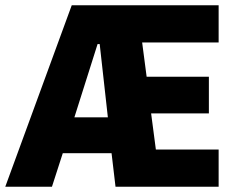

<svg xmlns="http://www.w3.org/2000/svg" viewBox="-38 -708 891 728"><path d="M-18 0 234 -688H791V-547H501L518 -417H754V-278H535L553 -141H791V0H400L385 -127H200L159 0ZM244 -263H371L340 -541H332Z"/></svg>

Font: Saira SemiCondensed ExtraBold
Style: Regular
Weight: 800
Width: 4
Designer: Hector Gatti with collaboration of the Omnibus-Type team
Foundry: Omnibus-Type
Version: Version 1.101